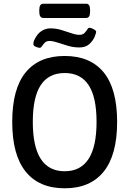

<svg xmlns="http://www.w3.org/2000/svg" viewBox="-20 -1009 698 1036"><path d="M329 7Q191 7 118.5 -83Q46 -173 46 -351Q46 -530 118.5 -618.5Q191 -707 329 -707Q467 -707 539.5 -618.5Q612 -530 612 -351Q612 -173 539.5 -83Q467 7 329 7ZM329 -85Q501 -85 501 -351Q501 -485 458 -550Q415 -615 329 -615Q243 -615 200 -550Q157 -485 157 -351Q157 -85 329 -85ZM194 -751Q187 -751 173.5 -756.5Q160 -762 160 -771Q160 -776 161 -781Q162 -786 164 -791Q180 -826 203 -841Q226 -856 252 -856Q281 -856 310 -847.5Q339 -839 364.5 -830Q390 -821 408 -821Q426 -821 435.5 -830.5Q445 -840 450.5 -849.5Q456 -859 463 -859Q472 -859 485.5 -851.5Q499 -844 499 -837Q499 -834 496.5 -826.5Q494 -819 489 -806Q476 -782 457.5 -767.5Q439 -753 407 -753Q376 -753 346 -762Q316 -771 290.5 -779.5Q265 -788 247 -788Q231 -788 222 -779Q213 -770 207 -760.5Q201 -751 194 -751ZM214 -912Q192 -912 192 -945V-956Q192 -989 214 -989H445Q466 -989 466 -956V-945Q466 -912 445 -912Z"/></svg>

Font: Asap Semi Condensed Medium
Style: Regular
Weight: 500
Width: 4
Designer: Pablo Cosgaya
Foundry: Omnibus-Type
Version: Version 3.001; ttfautohint (v1.8.4.7-5d5b)